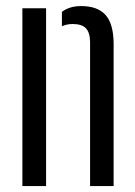

<svg xmlns="http://www.w3.org/2000/svg" viewBox="-20 -628 456 648"><path d="M55.5 0V-600H135.5V0ZM284 0V-487Q283.5 -519 269.5 -533Q255.5 -547 225 -547Q215 -547 206 -545Q197 -543 189 -539.5V-588Q201.5 -597.5 217.5 -602.5Q233.5 -607.5 254 -607.5Q309.5 -607.5 336.2 -577.5Q363 -547.5 363.5 -481V0Z"/></svg>

Font: Big Shoulders Stencil Text Thin
Style: Regular
Weight: 400
Version: Version 2.001